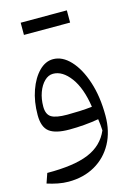

<svg xmlns="http://www.w3.org/2000/svg" viewBox="-131 -681 725 1024"><g transform="rotate(-15 231.5 -169.5)"><path d="M117.2 273.4Q88.9 273.4 58.8 267.6Q28.8 261.7 0 252.4L18.6 198.7Q166 199.7 247.3 166Q328.6 132.3 361.3 55.7Q360.8 38.6 359.1 24.2Q357.4 9.8 355 -7.8Q316.9 -1 275.4 2.4Q233.9 5.9 192.9 5.9Q116.7 5.9 82.8 -20Q48.8 -45.9 48.8 -112.3Q48.8 -187 70.3 -247.6Q91.8 -308.1 127.2 -343.8Q162.6 -379.4 204.6 -379.4Q255.9 -379.4 299.8 -332.5Q343.8 -285.6 370.6 -203.6Q397.5 -121.6 397.5 -16.1Q397.5 70.8 362.1 136Q326.7 201.2 263.4 237.3Q200.2 273.4 117.2 273.4ZM339.8 -80.6Q324.2 -186.5 280.5 -245.4Q236.8 -304.2 184.6 -304.2Q158.7 -304.2 137 -283Q115.2 -261.7 102.3 -226.3Q89.4 -190.9 89.4 -148.4Q89.4 -105.5 114.5 -89.6Q139.6 -73.7 202.1 -73.7Q233.9 -73.7 270.3 -75.2Q306.6 -76.7 339.8 -80.6ZM88.9 -544.4V-611.8H343.8V-544.4Z"/></g></svg>

Font: Pinar-DS3-FD Regular
Style: Regular
Weight: 400
Designer: Amin Abedi
Version: Version 3.000